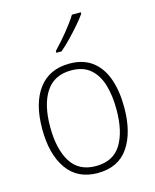

<svg xmlns="http://www.w3.org/2000/svg" viewBox="-116 -843 751 932"><g transform="rotate(-15 259.5 -377.5)"><path d="M465 -265Q465 -139 414 -64.5Q363 10 259 10Q158 10 105.5 -64.5Q53 -139 53 -266Q53 -395 107 -467Q161 -539 262 -539Q332 -539 377 -504.5Q422 -470 443.5 -408.5Q465 -347 465 -265ZM93 -266Q93 -154 133.5 -89.5Q174 -25 259 -25Q346 -25 386 -89Q426 -153 426 -265Q426 -336 409.5 -390Q393 -444 357 -474.5Q321 -505 262 -505Q177 -505 135 -442Q93 -379 93 -266ZM381 -758Q365 -735 341 -707.5Q317 -680 291 -653Q265 -626 241 -606H215V-615Q247 -648 281 -689.5Q315 -731 336 -765H381Z"/></g></svg>

Font: Noto Sans Hebrew SemiCondensed ExtraLight
Style: Regular
Weight: 200
Width: 4
Designer: Monotype Design Team
Foundry: Monotype Imaging Inc.
Version: Version 2.004; ttfautohint (v1.8.4.7-5d5b)